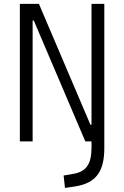

<svg xmlns="http://www.w3.org/2000/svg" viewBox="-20 -713 626 968"><path d="M307.6 234.4 357.9 227.1C461.4 210.9 505.9 155.3 505.9 33.7V-693.4H441.4V-84H436L176.3 -693.4H80.1V0H144.5V-609.4H150.4L410.2 0H441.4V29.8C441.4 115.2 415 151.9 349.6 163.6L300.8 171.9Z"/></svg>

Font: Cascadia Code Light
Style: Regular
Weight: 300
Monospace: yes
Designer: Aaron Bell
Foundry: Saja Typeworks
Version: Version 2404.023